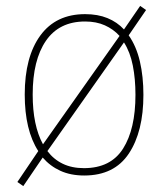

<svg xmlns="http://www.w3.org/2000/svg" viewBox="-20 -679 565 652"><path d="M467 -357Q467 -232 417.5 -157.5Q368 -83 266 -83Q220 -83 185 -99Q150 -115 125 -144L59 -47L39 -61L110 -166Q64 -237 64 -358Q64 -486 117 -558.5Q170 -631 269 -631Q312 -631 345 -617.5Q378 -604 401 -579L456 -659L476 -645L417 -559Q443 -522 455 -470.5Q467 -419 467 -357ZM91 -358Q91 -253 126 -189L386 -557Q365 -580 336 -593Q307 -606 269 -606Q181 -606 136 -540.5Q91 -475 91 -358ZM440 -357Q440 -411 431 -456.5Q422 -502 401 -535L141 -166Q162 -138 193 -123Q224 -108 265 -108Q356 -108 398 -174.5Q440 -241 440 -357Z"/></svg>

Font: Noto Sans Kannada UI SemiCondensed Thin
Style: Regular
Weight: 100
Width: 4
Designer: Jelle Bosma - Monotype Design Team
Foundry: Monotype Imaging Inc.
Version: Version 2.005; ttfautohint (v1.8.4.7-5d5b)